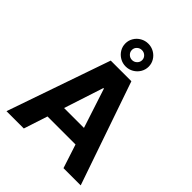

<svg xmlns="http://www.w3.org/2000/svg" viewBox="-261 -1098 1240 1240"><g transform="rotate(45 359.0 -478.0)"><path d="M19.5 0 264.6 -707H453.1L697.3 0H540L486.8 -163.1H231L177.7 0ZM449.7 -277.3 361.3 -547.9H356.4L268.1 -277.3ZM252.9 -852.5Q252.9 -880.4 267.3 -904.3Q281.7 -928.2 306.2 -942.1Q330.6 -956.1 359.4 -956.1Q388.2 -956.1 412.6 -942.1Q437 -928.2 451.4 -904.3Q465.8 -880.4 465.8 -852.5Q465.8 -824.2 451.4 -800.3Q437 -776.4 412.6 -762.2Q388.2 -748 359.4 -748Q330.6 -748 306.2 -762.2Q281.7 -776.4 267.3 -800.3Q252.9 -824.2 252.9 -852.5ZM406.2 -852.5Q406.2 -871.1 392.6 -884.3Q378.9 -897.5 359.4 -897.5Q339.8 -897.5 326.2 -884.3Q312.5 -871.1 312.5 -852.5Q312.5 -833.5 326.2 -820.1Q339.8 -806.6 359.4 -806.6Q378.4 -806.6 392.3 -820.1Q406.2 -833.5 406.2 -852.5Z"/></g></svg>

Font: Pretendard
Style: Bold
Weight: 700
Designer: Base glyphs from Inter by Rasmus Andersson; Hangeul glyphs from Noto Sans CJK(Source Han Sans) by Jang Soo-young and Kan
Foundry: Kil Hyung-jin
Version: Version 1.309